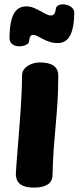

<svg xmlns="http://www.w3.org/2000/svg" viewBox="-20 -835 357 870"><path d="M79.9 -491.7Q79.9 -511.9 92.2 -525.2Q104.6 -538.4 123.2 -545.3Q141.9 -552.1 159.9 -552.1Q202.2 -552.1 223.1 -537.1Q244 -522 244 -492.4Q244 -424.3 240.4 -370.7Q236.9 -317 232.3 -267.6Q227.8 -218.1 223.7 -163.9Q219.7 -109.8 217.9 -40.4Q217.1 -12.1 195.2 1.4Q173.2 15 135.3 15Q100 15 81.7 5.7Q63.4 -3.7 57.6 -17.9Q51.8 -32.1 51.8 -47.1Q51.8 -56.1 54.6 -91.3Q57.3 -126.6 61.4 -177.5Q65.4 -228.4 69.9 -286.1Q74.3 -343.8 77.1 -397.7Q79.9 -451.6 79.9 -491.7ZM241.9 -639.9Q222 -639.9 205.1 -645.3Q188.2 -650.8 174.4 -658.3Q160.6 -665.9 149.8 -671.3Q139 -676.8 130.6 -676.8Q113.9 -676.8 112.2 -650.1Q111.7 -638.1 97.6 -631.5Q83.4 -624.9 66.3 -625.1Q49.2 -625.2 36.2 -634.4Q23.1 -643.7 22.9 -663.6Q23.8 -737.3 42.1 -771.7Q60.4 -806.1 99.4 -806.1Q116.6 -806.1 132.2 -799.8Q147.8 -793.4 161.9 -785.5Q176.1 -777.6 188.4 -771.2Q200.7 -764.9 210.3 -764.9Q220 -764.9 225.5 -771.7Q231 -778.4 232.7 -792.8Q233.9 -807.1 246.6 -812.1Q259.3 -817 275.8 -814.4Q292.3 -811.8 304.6 -801.8Q316.8 -791.9 316.6 -776Q315.7 -707.9 297.5 -673.9Q279.3 -639.9 241.9 -639.9Z"/></svg>

Font: Playpen Sans
Style: Regular
Weight: 400
Designer: Laura Meseguer, Veronika Burian, José Scaglione, Kostas Bartsokas, Vera Evstafieva, Tom Grace, Yorlmar Campos
Foundry: TypeTogether
Version: Version 2.000